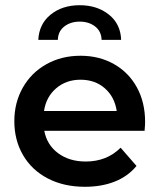

<svg xmlns="http://www.w3.org/2000/svg" viewBox="-20 -711 612 737"><path d="M535 -209H150Q160 -155 203 -123Q246 -91 309 -91Q390 -91 443 -144L504 -74Q471 -34 420.5 -14Q370 6 306 6Q225 6 163.5 -26Q102 -58 68.5 -115.5Q35 -173 35 -246Q35 -317 67.5 -374.5Q100 -432 158 -464.5Q216 -497 289 -497Q361 -497 417.5 -465Q474 -433 505.5 -375.5Q537 -318 537 -243Q537 -231 535 -209ZM149 -285H428Q420 -339 382.5 -372Q345 -405 289 -405Q234 -405 195.5 -372Q157 -339 149 -285ZM445 -558H370Q369 -591 345 -609.5Q321 -628 286 -628Q251 -628 227 -609.5Q203 -591 202 -558H127Q130 -619 174.5 -655Q219 -691 286 -691Q353 -691 398 -655Q443 -619 445 -558Z"/></svg>

Font: Montserrat Ace
Style: Bold
Weight: 600
Designer: Julieta Ulanovsky
Foundry: Julieta Ulanovsky
Version: Version 1